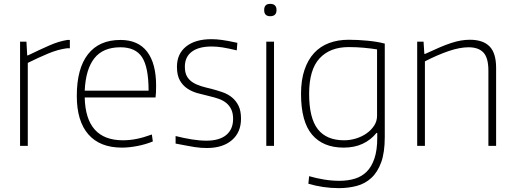

<svg xmlns="http://www.w3.org/2000/svg" viewBox="-20 -756 2671 995"><path d="M84 -540H117L121 -469H125Q189 -500 237 -521Q285 -542 329 -549H342V-506H328Q281 -500 229.5 -478.5Q178 -457 124 -430V0H84Z M612 9Q498 9 438 -59.5Q378 -128 378 -259Q378 -401 436 -475Q494 -549 604 -549Q696 -549 742.5 -488Q789 -427 789 -312Q789 -270 786 -251H419Q424 -29 617 -29Q652 -29 687.5 -36Q723 -43 767 -59L772 -23Q736 -8 692.5 0.5Q649 9 612 9ZM604 -511Q514 -511 469 -454Q424 -397 419 -286H750Q750 -407 716.5 -459Q683 -511 604 -511Z M1053 11Q1037 11 1022 10Q1007 9 988 6Q969 3 945.5 -1.5Q922 -6 890 -12V-51Q934 -40 974.5 -33.5Q1015 -27 1050 -27Q1117 -27 1152.5 -56.5Q1188 -86 1188 -140Q1188 -169 1178.5 -189Q1169 -209 1152.5 -222.5Q1136 -236 1113 -244Q1090 -252 1064 -258Q1034 -265 1004.5 -273Q975 -281 951 -297Q927 -313 912 -339.5Q897 -366 897 -410Q897 -477 944.5 -515Q992 -553 1076 -553Q1090 -553 1102.5 -552Q1115 -551 1130 -549Q1145 -547 1164 -543.5Q1183 -540 1210 -534L1207 -495Q1161 -506 1132 -510.5Q1103 -515 1077 -515Q1010 -515 974 -488Q938 -461 938 -410Q938 -379 949 -360Q960 -341 979 -329Q998 -317 1022.5 -309.5Q1047 -302 1074 -296Q1105 -288 1133.5 -278Q1162 -268 1183 -250.5Q1204 -233 1216.5 -207Q1229 -181 1229 -141Q1229 -70 1181.5 -29.5Q1134 11 1053 11Z M1380 -672Q1349 -672 1349 -704Q1349 -736 1380 -736Q1413 -736 1413 -704Q1413 -672 1380 -672ZM1360 -540H1400V0H1360Z M1736 219Q1695 219 1654.5 213Q1614 207 1578 196L1582 157Q1620 168 1660 174.5Q1700 181 1739 181Q1783 181 1819 170Q1855 159 1880.5 133.5Q1906 108 1920.5 65Q1935 22 1935 -41V-67H1931Q1902 -31 1859.5 -11Q1817 9 1761 9Q1654 9 1597 -58.5Q1540 -126 1540 -270Q1540 -341 1558 -394Q1576 -447 1608 -481.5Q1640 -516 1685.5 -533Q1731 -550 1787 -550Q1834 -550 1885.5 -545Q1937 -540 1974 -530V-46Q1974 34 1955.5 85Q1937 136 1904.5 166Q1872 196 1828.5 207.5Q1785 219 1736 219ZM1763 -29Q1795 -29 1825.5 -38.5Q1856 -48 1880 -65Q1904 -82 1919 -105Q1934 -128 1934 -156V-500Q1903 -505 1865.5 -508.5Q1828 -512 1787 -512Q1690 -512 1636 -453.5Q1582 -395 1582 -270Q1582 -144 1627 -86.5Q1672 -29 1763 -29Z M2142 -540H2175L2179 -477H2184Q2225 -496 2257.5 -510Q2290 -524 2317.5 -533Q2345 -542 2368.5 -546Q2392 -550 2415 -550Q2483 -550 2517 -515.5Q2551 -481 2551 -404V0H2511V-390Q2511 -456 2485.5 -483.5Q2460 -511 2408 -511Q2363 -511 2305.5 -491.5Q2248 -472 2182 -438V0H2142Z"/></svg>

Font: Encode Sans Normal
Style: Thin
Weight: 100
Designer: Pablo Impallari, Andres Torresi
Foundry: Pablo Impallari, Andres Torresi
Version: Version 1.000; ttfautohint (v1.00) -l 8 -r 50 -G 200 -x 14 -